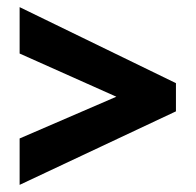

<svg xmlns="http://www.w3.org/2000/svg" viewBox="-20 -629 549 538"><path d="M35 -241V-111L473 -317V-396L35 -609V-479L306 -358Z"/></svg>

Font: Noto Sans Sinhala UI Condensed ExtraBold
Style: Regular
Weight: 800
Width: 3
Designer: Jelle Bosma - Monotype Design Team
Foundry: Monotype Imaging Inc.
Version: Version 2.006